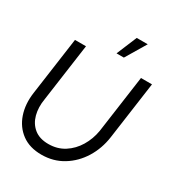

<svg xmlns="http://www.w3.org/2000/svg" viewBox="-211 -1033 1088 1178"><g transform="rotate(30 333.0 -443.5)"><path d="M261 13Q177 13 121.5 -28Q66 -69 42.5 -138.2Q19 -207.5 31 -292L88 -700H166L109 -292Q98.5 -230 112.2 -178.5Q126 -127 164.2 -96Q202.5 -65 265 -65Q328.5 -65 377.2 -96.2Q426 -127.5 457 -179Q488 -230.5 498.5 -292L555.5 -700H633.5L576.5 -292Q564.5 -207.5 521.8 -138.2Q479 -69 412 -28Q345 13 261 13ZM350 -756 410 -900H488L402 -756Z"/></g></svg>

Font: Urbanist
Style: Italic
Weight: 400
Italic angle: -8°
Designer: Corey Hu
Foundry: Corey Hu
Version: Version 1.330; ttfautohint (v1.8.4.7-5d5b)